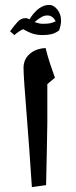

<svg xmlns="http://www.w3.org/2000/svg" viewBox="-20 -904 309 783"><path d="M110 -141Q105 -217 99.5 -294Q94 -371 88.5 -439Q83 -507 79.5 -556.5Q76 -606 76 -627Q76 -662 101 -684Q126 -706 166 -708Q174 -675 184 -645Q194 -615 204 -587L173 -561Q173 -501 173 -466.5Q173 -432 173 -403Q172 -359 171 -291Q170 -223 168 -149ZM39 -761 21 -776Q38 -800 52 -815Q66 -830 85 -830Q92 -830 100 -825Q137 -884 181 -884Q199 -884 214 -865Q229 -846 229 -820Q229 -802 221 -780Q205 -768 189 -764.5Q173 -761 153 -761Q133 -761 116 -766Q99 -771 74 -785Q54 -775 39 -761ZM153 -807Q175 -807 184 -809Q193 -811 207 -817Q195 -841 173 -841Q162 -841 151 -835.5Q140 -830 121 -814Q141 -807 153 -807Z"/></svg>

Font: Noto Naskh Arabic UI Semi
Style: Bold
Weight: 700
Designer: Monotype Design Team, David Williams, Mohamad Dakak and Nizar Qandah
Foundry: Monotype Imaging Inc.
Version: Version 2.014; ttfautohint (v1.8.4.7-5d5b)